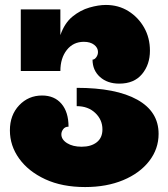

<svg xmlns="http://www.w3.org/2000/svg" viewBox="-20 -738 681 776"><path d="M224 -700V-596Q241 -645 273 -671Q305 -697 341.5 -707.5Q378 -718 408 -718Q459 -718 499 -693Q539 -668 562.5 -626.5Q586 -585 586 -533Q586 -477 554 -438.5Q522 -400 462 -400Q414 -400 384 -427Q354 -454 354 -497Q362 -497 369 -506.5Q376 -516 376 -528Q376 -545 360.5 -557Q345 -569 319 -569Q276 -569 250 -536Q224 -503 224 -451H64V-700ZM324 18Q231 18 163 -13.5Q95 -45 57.5 -97Q20 -149 20 -211Q20 -273 57.5 -312.5Q95 -352 150 -352Q200 -352 228.5 -318.5Q257 -285 257 -226Q243 -226 235.5 -216Q228 -206 228 -195Q228 -174 251 -159.5Q274 -145 310 -145Q348 -145 371 -163Q394 -181 394 -215Q394 -254 365 -281.5Q336 -309 290 -309V-383Q449 -383 535 -335Q621 -287 621 -197Q621 -136 583 -87Q545 -38 478 -10Q411 18 324 18Z"/></svg>

Font: Exile
Style: Regular
Weight: 400
Designer: Bartłomiej Rózga @rozgatype
Version: Version 1.000; ttfautohint (v1.8.4.7-5d5b)